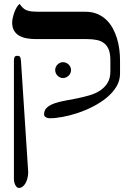

<svg xmlns="http://www.w3.org/2000/svg" viewBox="-20 -637 675 970"><path d="M122.6 233.9Q122.1 250 118.4 264.4Q114.7 278.8 108.4 289.6Q102.1 300.3 93.5 306.4Q85 312.5 75.2 312.5Q65.9 312.5 58.1 299.3Q50.3 286.1 50.3 264.2V-330.6Q50.3 -342.8 53.7 -348.9Q57.1 -355 67.9 -355Q78.1 -355 81.5 -348.9Q85 -342.8 85.9 -330.6ZM411.1 -577.6Q444.8 -577.6 470.7 -566.9Q496.6 -556.2 516.1 -537.8Q535.6 -519.5 549.1 -495.1Q562.5 -470.7 570.8 -443.6Q579.1 -416.5 582.8 -387.9Q586.4 -359.4 586.4 -333V-264.6Q586.4 -229.5 567.9 -199Q549.3 -168.5 519 -143.6Q488.8 -118.7 450.7 -99.1Q412.6 -79.6 373 -66.4Q333.5 -53.2 296.6 -46.4Q259.8 -39.6 232.4 -39.6Q229.5 -39.6 224.4 -40.3Q219.2 -41 214.4 -43.2Q209.5 -45.4 206.1 -49.3Q202.6 -53.2 202.6 -59.1Q202.6 -80.1 217 -93.3Q231.4 -106.4 254.9 -114.7Q278.3 -123 308.6 -128.4Q338.9 -133.8 370.1 -140.1Q401.4 -146.5 431.6 -155.3Q461.9 -164.1 485.4 -179.4Q508.8 -194.8 523.2 -218Q537.6 -241.2 537.6 -275.9V-333Q537.6 -364.7 529.8 -385.3Q522 -405.8 506.8 -418Q491.7 -430.2 470 -434.8Q448.2 -439.5 419.9 -439.5H162.1Q137.2 -439.5 115.2 -443.4Q93.3 -447.3 76.9 -456.8Q60.5 -466.3 51 -482.4Q41.5 -498.5 41.5 -523.4Q41.5 -532.7 44.4 -546.6Q47.4 -560.5 52.5 -574.5Q57.6 -588.4 64.5 -600.1Q71.3 -611.8 79.1 -617.2Q87.4 -605.5 95 -597.9Q102.5 -590.3 113.3 -585.7Q124 -581.1 139.9 -579.3Q155.8 -577.6 181.2 -577.6ZM338.9 -282.7Q338.9 -274.9 335.7 -267.6Q332.5 -260.3 326.9 -254.9Q321.3 -249.5 314 -246.1Q306.6 -242.7 298.3 -242.7Q290 -242.7 283 -246.1Q275.9 -249.5 270.5 -254.9Q265.1 -260.3 262 -267.6Q258.8 -274.9 258.8 -282.7Q258.8 -298.8 270.5 -310.8Q282.2 -322.8 298.3 -322.8Q306.6 -322.8 314 -319.6Q321.3 -316.4 326.9 -310.8Q332.5 -305.2 335.7 -297.9Q338.9 -290.5 338.9 -282.7Z"/></svg>

Font: Cardo
Style: Bold
Weight: 700
Designer: David J. Perry
Foundry: David J. Perry
Version: Version 1.0011